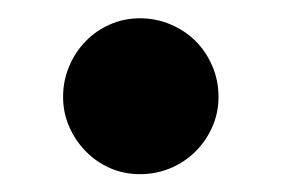

<svg xmlns="http://www.w3.org/2000/svg" viewBox="-20 -403 308 210"><path d="M49 -297Q49 -315 55.8 -330.8Q62.5 -346.5 73.8 -358Q85 -369.5 100.2 -376.2Q115.5 -383 133 -383Q151 -383 166.8 -376.2Q182.5 -369.5 194 -358Q205.5 -346.5 212.2 -330.8Q219 -315 219 -297Q219 -279.5 212.2 -264.2Q205.5 -249 194 -237.5Q182.5 -226 166.8 -219.2Q151 -212.5 133 -212.5Q115.5 -212.5 100.2 -219.2Q85 -226 73.8 -237.5Q62.5 -249 55.8 -264.2Q49 -279.5 49 -297Z"/></svg>

Font: TypoPRO Lato
Style: Regular
Weight: 600
Designer: Lukasz Dziedzic with Adam Twardoch and Botio Nikoltchev
Foundry: tyPoland Lukasz Dziedzic
Version: Version 2.010; 2014-09-01; http://www.latofonts.com/